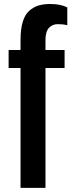

<svg xmlns="http://www.w3.org/2000/svg" viewBox="-20 -916 348 936"><path d="M80.1 0V-584.5H22V-672.4H80.1V-720.7Q80.1 -773.4 90.8 -809.3Q101.6 -845.2 122.6 -863.5Q143.6 -881.8 168 -889.2Q192.4 -896.5 226.1 -896.5Q274.9 -896.5 308.1 -879.9V-793Q287.6 -798.3 262.2 -798.3Q235.4 -798.3 218.5 -780Q201.7 -761.7 201.7 -720.7V-672.4H294.9V-584.5H201.7V0Z"/></svg>

Font: FjallaOne
Style: Regular
Weight: 400
Designer: Irina Smirnova
Foundry: Irina Smirnova
Version: Version 1.001